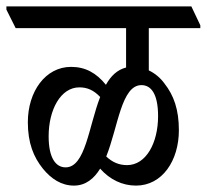

<svg xmlns="http://www.w3.org/2000/svg" viewBox="-56 -643 646 600"><path d="M175 -63C212 -63 238 -85 257 -116C287 -82 326 -63 369 -63C451 -63 503 -141 503 -236C503 -301 487 -345 458 -382C445 -400 428 -414 409 -423V-555H570V-564L542 -623H-36V-613L-7 -555H338V-432C310 -425 290 -405 275 -378C245 -415 211 -434 166 -434C86 -434 31 -357 31 -261C31 -196 49 -152 78 -116C104 -84 136 -63 175 -63ZM386 -377C416 -377 438 -350 438 -280C438 -197 401 -127 341 -127C316 -127 295 -136 276 -154C313 -246 323 -377 386 -377ZM96 -217C96 -301 134 -370 192 -370C217 -370 237 -361 257 -340C221 -247 211 -120 149 -120C119 -120 96 -148 96 -217Z"/></svg>

Font: Noto Serif Devanagari ExtraCondensed
Style: Regular
Weight: 400
Width: 2
Designer: Universal Thirst, Indian Type Foundry and the Monotype Design Team
Foundry: Monotype Imaging Inc.
Version: Version 2.004